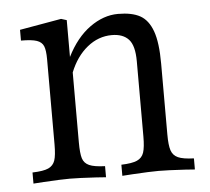

<svg xmlns="http://www.w3.org/2000/svg" viewBox="-41 -505 604 551"><g transform="rotate(-5 261.0 -229.0)"><path d="M499 -29V3L471 1Q420 -2 395 -2Q370 -2 320 1L290 3V-29Q321 -30 335.5 -36.5Q350 -43 355 -58Q360 -73 360 -104V-321Q360 -366 343.5 -384Q327 -402 295 -402Q256 -402 224 -376Q192 -350 174 -305V-104Q174 -72 178.5 -57.5Q183 -43 197.5 -36.5Q212 -30 243 -29V3L215 1Q164 -2 139 -2Q114 -2 64 1L34 3V-29Q66 -30 80 -36.5Q94 -43 99 -57.5Q104 -72 104 -104V-349Q104 -375 99 -387Q94 -399 79.5 -404Q65 -409 34 -409V-440L154 -461L170 -456V-350Q197 -404 236.5 -432.5Q276 -461 318 -461Q358 -461 381.5 -448Q405 -435 417 -402Q429 -369 429 -308V-104Q429 -73 434 -58Q439 -43 453.5 -36.5Q468 -30 499 -29Z"/></g></svg>

Font: Gupter
Style: Regular
Weight: 400
Designer: Octavio Pardo
Version: Version 1.000